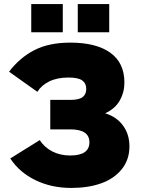

<svg xmlns="http://www.w3.org/2000/svg" viewBox="-20 -925 696 951"><path d="M134.8 -765.1V-904.8H291V-765.1ZM365.2 -765.1V-904.8H521V-765.1ZM333 5.9Q234.9 5.9 155.8 -32.5Q76.7 -70.8 30.8 -140.1L176.8 -231Q200.2 -194.8 239.3 -174.8Q278.3 -154.8 328.1 -154.8Q422.9 -154.8 422.9 -220.2Q422.9 -284.2 328.1 -284.2H229V-430.2H328.1Q370.6 -430.2 388.9 -443.8Q407.2 -457.5 407.2 -484.9Q407.2 -512.2 387.2 -526.6Q367.2 -541 319.8 -541Q263.7 -541 224.6 -522Q185.5 -502.9 165 -470.2L24.9 -569.8Q77.6 -639.2 149.9 -676.5Q222.2 -713.9 328.1 -713.9Q456.5 -713.9 526.4 -663.8Q596.2 -613.8 596.2 -516.1Q596.2 -467.8 573.2 -427.2Q550.3 -386.7 501 -363.8Q558.1 -346.2 589.6 -302.7Q621.1 -259.3 621.1 -200.2Q621.1 -133.8 583 -86.7Q544.9 -39.6 480.7 -16.8Q416.5 5.9 333 5.9Z"/></svg>

Font: Rawline Black
Style: Regular
Weight: 900
Designer: Matt McInerney, Pablo Impallari, Rodrigo Fuenzalida
Foundry: Matt McInerney, Pablo Impallari, Rodrigo Fuenzalida
Version: Version 4.020;PS 004.020;hotconv 1.0.88;makeotf.lib2.5.64775